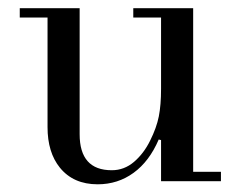

<svg xmlns="http://www.w3.org/2000/svg" viewBox="-20 -452 604 479"><path d="M29.3 -408.2V-431.6H178.7V-117.2Q178.7 -27.3 258.8 -27.3Q290 -27.3 314.5 -48.3Q338.9 -69.3 354.5 -101.1Q370.6 -133.3 376.2 -161.6Q381.8 -189.9 381.8 -230.5V-408.2H312.5V-431.6H461.9V-23.4H531.2V0H381.8V-102.5L376 -104Q352.5 -49.3 313.2 -20.8Q273.9 7.8 223.6 7.8Q163.1 7.8 129.4 -33.7Q98.6 -71.8 98.6 -134.8V-408.2Z"/></svg>

Font: Theano Didot
Style: Regular
Weight: 400
Designer: Alexey Kryukov
Version: Version 2.0